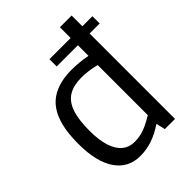

<svg xmlns="http://www.w3.org/2000/svg" viewBox="-213 -851 973 973"><g transform="rotate(-45 273.0 -365.0)"><path d="M238 -611V-663H546V-611ZM401 1 390 -48Q345 -18 303.5 -4Q262 10 218 10Q132 10 85 -58.5Q38 -127 38 -256Q38 -356 63.5 -420Q89 -484 143 -515Q197 -546 279 -546Q304 -546 332.5 -543.5Q361 -541 390 -535V-740H474V1ZM390 -110V-469Q359 -477 333.5 -480Q308 -483 286 -483Q231 -483 195 -461.5Q159 -440 142 -391.5Q125 -343 125 -262Q125 -196 139.5 -151Q154 -106 181.5 -83.5Q209 -61 248 -61Q271 -61 293 -66Q315 -71 338.5 -82Q362 -93 390 -110Z"/></g></svg>

Font: Georama ExtraCondensed Thin
Style: Regular
Weight: 400
Version: Version 1.001